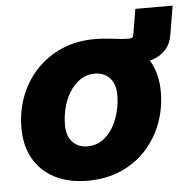

<svg xmlns="http://www.w3.org/2000/svg" viewBox="-49 -685 746 744"><g transform="rotate(-5 324.5 -312.5)"><path d="M326.2 -424.8 344.2 -533.2Q365.2 -532.7 381.1 -531.2Q397 -529.8 411.1 -528.1Q425.3 -526.4 439.5 -524.9Q453.6 -523.4 470.7 -523.4Q485.8 -523.4 487.8 -537.1L504.4 -636.2H649.4L630.4 -522.5Q624.5 -487.8 603.8 -466.1Q583 -444.3 553.2 -434.3Q523.4 -424.3 489.7 -424.3Q449.2 -424.3 408.2 -424.6Q367.2 -424.8 326.2 -424.8ZM263.2 11.2Q189.5 11.2 135.7 -16.4Q82 -43.9 53.2 -94.5Q24.4 -145 24.4 -213.9Q24.4 -280.3 46.6 -338.1Q68.8 -396 110.4 -439.9Q151.9 -483.9 209 -508.5Q266.1 -533.2 335.9 -533.2Q410.2 -533.2 463.6 -505.4Q517.1 -477.5 545.9 -427Q574.7 -376.5 574.7 -307.6Q574.7 -243.7 553.2 -186Q531.7 -128.4 491.2 -84Q450.7 -39.6 393.1 -14.2Q335.4 11.2 263.2 11.2ZM272.9 -121.6Q306.2 -121.6 331.3 -138.9Q356.4 -156.2 373 -184.3Q389.6 -212.4 397.7 -245.6Q405.8 -278.8 405.8 -310.1Q405.8 -339.4 395.5 -359.4Q385.3 -379.4 367.2 -389.6Q349.1 -399.9 326.2 -399.9Q293 -399.9 268.1 -382.6Q243.2 -365.2 226.3 -337.4Q209.5 -309.6 201.4 -276.4Q193.4 -243.2 193.4 -211.4Q193.4 -168 215.8 -144.8Q238.3 -121.6 272.9 -121.6Z"/></g></svg>

Font: Inter 28pt ExtraBold
Style: Italic
Weight: 800
Italic angle: -9.3988°
Designer: Rasmus Andersson
Foundry: rsms
Version: Version 4.001;git-66647c0bb